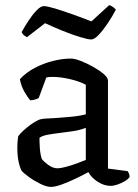

<svg xmlns="http://www.w3.org/2000/svg" viewBox="-20 -730 540 754"><path d="M180 4Q163 4 138.5 -8Q114 -20 93.5 -35Q73 -50 67 -57Q60 -65 54 -90.5Q48 -116 48 -150Q48 -171 51 -192Q51 -196 61 -206.5Q71 -217 85.5 -229Q100 -241 115.5 -250.5Q131 -260 141 -262Q149 -264 162 -264.5Q175 -265 191 -266Q220 -268 254.5 -271Q289 -274 317 -281V-397Q294 -410 256 -419Q218 -428 186 -428Q179 -428 173 -427.5Q167 -427 162 -426L132 -345Q129 -343 120.5 -340Q112 -337 99 -336Q89 -347 76 -369.5Q63 -392 58 -419Q82 -445 116 -463Q150 -481 187.5 -490.5Q225 -500 259 -500Q273 -500 296.5 -491Q320 -482 345 -468Q370 -454 387 -439.5Q404 -425 404 -414V-68L481 -58Q483 -56 486 -49.5Q489 -43 489 -35Q484 -27 470 -18.5Q456 -10 440.5 -5Q425 0 415 0Q389 0 364 -16Q339 -32 327 -54Q307 -43 279 -29.5Q251 -16 224 -6Q197 4 180 4ZM206 -69Q217 -69 238 -74.5Q259 -80 281 -88Q303 -96 317 -102V-228Q294 -219 267.5 -215Q241 -211 216 -208Q190 -205 168 -201Q146 -197 135 -189Q135 -171 136.5 -148Q138 -125 144 -106Q149 -98 168 -83.5Q187 -69 206 -69ZM338 -575Q326 -575 294.5 -584.5Q263 -594 226 -609Q189 -624 157 -639L86 -584Q82 -586 75.5 -590.5Q69 -595 65 -604Q77 -626 92.5 -649.5Q108 -673 124 -689.5Q140 -706 152 -706Q165 -706 196.5 -696.5Q228 -687 267 -673Q306 -659 339 -646L409 -710Q418 -707 425 -701.5Q432 -696 435 -692Q422 -667 404 -640Q386 -613 368.5 -594Q351 -575 338 -575Z"/></svg>

Font: Texturina 72pt Medium
Style: Regular
Weight: 500
Designer: Guillermo Torres Carreño
Foundry: Omnibus-Type
Version: Version 1.002; ttfautohint (v1.8.3)